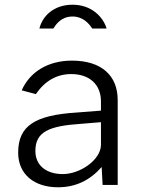

<svg xmlns="http://www.w3.org/2000/svg" viewBox="-20 -784 605 814"><path d="M432 -663C418 -711 369 -764 288 -764C208 -764 160 -716 147 -663H206C218 -681 239 -714 288 -714C331 -714 357 -685 371 -663ZM226 10C301 10 362 -20 411 -76L415 0H479V-360C479 -463 411 -527 285 -527C182 -527 106 -478 72 -401L132 -385C171 -442 222 -470 282 -470C359 -470 408 -426 408 -354V-315L306 -307C130 -296 57 -252 57 -137C57 -45 125 10 226 10ZM246 -46C177 -46 130 -82 130 -144C130 -225 187 -250 323 -259L408 -266V-169C407 -107 321 -46 246 -46Z"/></svg>

Font: United Sans Light
Style: Regular
Weight: 300
Designer: Pablo Impallari, Rodrigo Fuenzalida (Modified by Dan O. Williams)
Version: Version 1.000;PS 001.000;hotconv 1.0.88;makeotf.lib2.5.64775